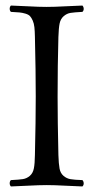

<svg xmlns="http://www.w3.org/2000/svg" viewBox="-20 -670 343 695"><path d="M191.4 -108.9Q192.4 -76.7 195.6 -59.8Q198.7 -43 210 -33.4Q221.2 -23.9 234.9 -21.5Q248.5 -19 278.3 -18.1Q282.7 -13.7 283 -6.6Q283.2 0.5 278.3 4.9Q256.8 4.4 216.8 2.2Q176.8 0 149.4 0Q121.6 0 80.8 2.2Q40 4.4 19.5 4.9Q15.1 0.5 15.1 -6.6Q15.1 -13.7 19.5 -18.1Q49.3 -19.5 63 -21.7Q76.7 -23.9 87.9 -33.4Q99.1 -43 102.5 -60.1Q106 -77.1 106.4 -108.9Q109.4 -233.4 109.4 -320.8Q109.4 -411.1 106.4 -536.1Q106 -557.6 104.5 -571.5Q103 -585.4 98.4 -595.7Q93.8 -606 88.6 -611.6Q83.5 -617.2 72.3 -620.6Q61 -624 50.3 -625Q39.6 -626 19.5 -627Q15.1 -631.3 15.1 -638.4Q15.1 -645.5 19.5 -649.9Q41 -649.4 81.1 -647.2Q121.1 -645 148.4 -645Q176.3 -645 217 -647.2Q257.8 -649.4 278.3 -649.9Q282.7 -645.5 283 -638.4Q283.2 -631.3 278.3 -627Q248.5 -625.5 235.1 -623.3Q221.7 -621.1 210.4 -611.3Q199.2 -601.6 195.8 -585Q192.4 -568.4 191.4 -536.1Q188.5 -435.5 188.5 -319.8Q188.5 -232.4 191.4 -108.9Z"/></svg>

Font: Linux Libertine Display
Style: Regular
Weight: 400
Designer: Philipp H. Poll
Foundry: Philipp H. Poll
Version: Version 5.0.9